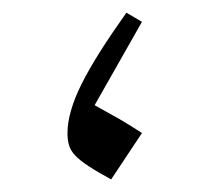

<svg xmlns="http://www.w3.org/2000/svg" viewBox="-20 -282 335 307"><path d="M182.1 -261.7Q158.2 -228 140.4 -200Q122.6 -171.9 110.8 -148.4Q99.1 -125 93.5 -105.2Q87.9 -85.4 87.9 -69.3Q87.9 -57.6 90.6 -49.1Q93.3 -40.5 100.6 -33Q107.9 -25.4 121.6 -16.4Q135.3 -7.3 157.7 4.9L207 -69.3Q187.5 -82 171.9 -91.1Q156.2 -100.1 131.3 -113.8L207 -247.1Z"/></svg>

Font: Pinar FD VF
Style: Regular
Weight: 300
Designer: Amin Abedi
Version: Version 2.000